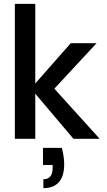

<svg xmlns="http://www.w3.org/2000/svg" viewBox="-20 -720 554 996"><path d="M57 0V-700H163V-287L347 -496H481L262 -260L497 0H361L163 -234V0ZM205 256V210Q253 210 253 151V136H203V47H301Q307 71 310 92Q313 113 313 132Q313 194 285.5 225Q258 256 205 256Z"/></svg>

Font: Rethink Sans Medium
Style: Regular
Weight: 500
Designer: The Rethink Sans project authors (Hans Thiessen). DM Sans designed by Colophon Foundry.
Foundry: Rethink Communications LLC
Version: Version 1.001